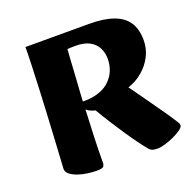

<svg xmlns="http://www.w3.org/2000/svg" viewBox="-117 -758 895 890"><g transform="rotate(-20 330.5 -313.0)"><path d="M213.2 13Q192.9 13 168.4 9.6Q143.9 6.2 121.9 -1.4Q100 -9.1 85.5 -20.5Q71.1 -31.9 71.1 -48Q71.1 -51.7 72.7 -76Q74.3 -100.2 76.4 -139.5Q78.6 -178.8 81.4 -228.2Q84.3 -277.7 87 -332.7Q89.8 -387.8 92.2 -442.9Q94.5 -498.1 96.4 -548.2Q98.3 -598.4 98.5 -639H412.9Q484.7 -639 531.8 -622Q579 -605.1 601.8 -570.4Q624.5 -535.8 624.5 -481.2Q624.5 -439.2 605.2 -402.3Q585.9 -365.5 553.8 -338.9Q521.8 -312.3 483 -300Q488.7 -292.7 499.7 -277.2Q510.8 -261.6 525.6 -240.9Q540.5 -220.2 556.3 -197.3Q572.1 -174.4 587.6 -152.8Q603.1 -131.2 615.3 -113.5Q627.5 -95.7 633.8 -85.2Q643.3 -70.6 646.7 -64.8Q650.1 -59.1 650.1 -53.3Q650.1 -44.2 635.2 -32.9Q620.2 -21.6 597.7 -11.1Q575.2 -0.6 552.3 6.2Q529.3 13 512.7 13Q496.6 13 486.7 8.9Q476.8 4.8 468.1 -7.2Q455.3 -22.5 435.7 -49.2Q416.1 -75.8 393.6 -109.3Q371.1 -142.7 347.8 -179.4Q324.5 -216.1 303.2 -252.2Q296.5 -252.7 282.3 -258.6Q268.2 -264.5 260.9 -272.3Q257.7 -204.5 255.2 -139.2Q252.7 -73.9 252.7 -14.6Q252.7 0.7 246.1 6.8Q239.6 13 213.2 13ZM262.2 -310.6Q279 -309.9 302.4 -312.6Q325.8 -315.4 351.2 -325.2Q376.7 -335.1 396.9 -354.8Q417.9 -375.5 428.1 -401.8Q438.4 -428.1 438.4 -458.1Q438.4 -487.5 425.9 -512Q413.4 -536.5 387 -550.7Q360.6 -565 318.5 -565Q307 -565 297.6 -564.6Q288.1 -564.3 278.4 -563.8Q277.4 -554.3 275.7 -530.2Q274.1 -506.2 272.4 -475.1Q270.6 -444 268.5 -411.6Q266.4 -379.2 264.5 -352.4Q262.6 -325.6 262.2 -310.6Z"/></g></svg>

Font: Briem Hand Thin
Style: Regular
Weight: 100
Designer: Gunnlaugur SE Briem, Eben Sorkin
Foundry: Sorkin Type Co.
Version: Version 1.003